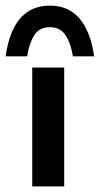

<svg xmlns="http://www.w3.org/2000/svg" viewBox="-38 -665 356 685"><path d="M77 -424H191V0H77ZM140 -645Q271 -645 298 -464H222Q215 -510 196 -539Q177 -568 140 -568Q102 -568 84 -539Q66 -510 59 -464H-18Q8 -645 140 -645Z"/></svg>

Font: Reem Kufi Medium
Style: Regular
Weight: 500
Designer: Khaled Hosny
Version: Version 1.001